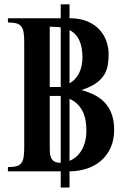

<svg xmlns="http://www.w3.org/2000/svg" viewBox="-20 -770 570 863"><path d="M252.9 0H15.6V-19Q39.1 -19 53.5 -22.9Q67.9 -26.9 75.7 -36.9Q83.5 -46.9 86.2 -64.2Q88.9 -81.5 88.9 -107.9V-580.1Q88.9 -606.4 86.2 -623.8Q83.5 -641.1 75.7 -651.1Q67.9 -661.1 53.5 -665Q39.1 -668.9 15.6 -668.9V-688H252.9V-750.5H292.5V-688Q340.8 -688 374.3 -673.3Q407.7 -658.7 428.5 -635.3Q449.2 -611.8 458.7 -583.3Q468.3 -554.7 468.3 -526.9Q468.3 -500.5 464.4 -477.1Q460.4 -453.6 447.8 -433.1Q435.1 -412.6 410.9 -395.5Q386.7 -378.4 345.7 -365.2Q423.8 -344.7 458.5 -300Q493.2 -255.4 493.2 -188Q493.2 -141.6 477.3 -106.4Q461.4 -71.3 434.1 -47.6Q406.7 -23.9 370.1 -12Q333.5 0 292.5 0V72.8H252.9ZM292.5 -46.9Q307.1 -52.7 320.6 -63.7Q334 -74.7 344.7 -91.3Q355.5 -107.9 361.8 -130.6Q368.2 -153.3 368.2 -183.1Q368.2 -242.2 347.7 -276.6Q327.1 -311 292.5 -325.7ZM203.6 -98.1Q203.6 -80.1 207 -68.4Q210.4 -56.6 216.8 -50Q223.1 -43.5 232.2 -40.8Q241.2 -38.1 252.9 -38.1V-338.9H203.6ZM203.6 -378.9H252.9V-647Q248 -647.9 243.4 -648.2Q238.8 -648.4 233.4 -648.9L203.6 -649.9ZM292.5 -395.5Q320.3 -411.1 335.4 -441.2Q350.6 -471.2 350.6 -514.2Q350.6 -557.1 336.7 -588.1Q322.8 -619.1 292.5 -634.8Z"/></svg>

Font: Tai Heritage Pro
Style: Bold
Weight: 700
Designer: Faah Baccam, Walt Agee, Victor Gaultney, Annie Olsen, Eric Hays
Foundry: SIL International
Version: Version 2.600